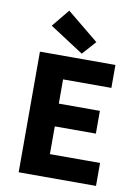

<svg xmlns="http://www.w3.org/2000/svg" viewBox="-97 -958 741 1022"><g transform="rotate(10 274.0 -447.0)"><path d="M77 0H495V-124H224V-274H446V-397H224V-528H485V-652H77ZM298 -680 364 -754 193 -894 115 -799Z"/></g></svg>

Font: Giro Sans Regular
Style: Bold
Weight: 700
Designer: Paul D. Hunt
Foundry: Adobe Systems Incorporated
Version: Version 1.000;PS 1.0;hotconv 1.0.88;makeotf.lib2.5.647800